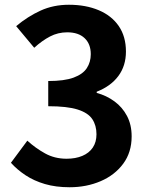

<svg xmlns="http://www.w3.org/2000/svg" viewBox="-20 -774 630 808"><path d="M273 14Q215 14 169 0.5Q123 -13 87.5 -36.5Q52 -60 26 -89L95 -182Q129 -151 169.5 -128.5Q210 -106 260 -106Q298 -106 326.5 -118Q355 -130 370.5 -153Q386 -176 386 -209Q386 -246 368.5 -272.5Q351 -299 307 -313Q263 -327 183 -327V-433Q251 -433 290 -447.5Q329 -462 345.5 -487.5Q362 -513 362 -546Q362 -589 336 -613.5Q310 -638 263 -638Q224 -638 190.5 -620.5Q157 -603 124 -573L48 -664Q97 -705 151 -729.5Q205 -754 270 -754Q341 -754 395.5 -731Q450 -708 480 -664Q510 -620 510 -557Q510 -497 478 -454Q446 -411 387 -388V-383Q428 -372 461.5 -347.5Q495 -323 514.5 -286Q534 -249 534 -200Q534 -133 498.5 -85Q463 -37 403.5 -11.5Q344 14 273 14Z"/></svg>

Font: Noto Sans JP Thin
Style: Bold
Weight: 700
Version: Version 2.004-H2;hotconv 1.0.118;makeotfexe 2.5.65603